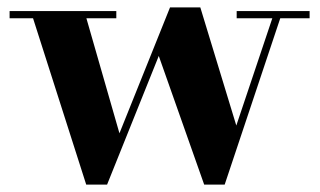

<svg xmlns="http://www.w3.org/2000/svg" viewBox="-20 -490 867 520"><path d="M818.5 -460V-440.5H739L588.5 10H533L410 -338.5L270 10H213.5L69.5 -440.5H6V-460H295V-440.5H214L303.5 -129L440.5 -470H522.5L620 -150L717.5 -440.5H621V-460Z"/></svg>

Font: Bodoni Moda SC 11pt
Style: Bold
Weight: 700
Version: Version 2.005